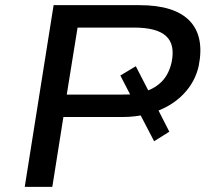

<svg xmlns="http://www.w3.org/2000/svg" viewBox="-20 -725 815 745"><path d="M76 0 188 -705H521Q657 -705 715.5 -644.5Q774 -584 751 -469Q737 -407 692.5 -360.5Q648 -314 581 -291L587 -312L637 -214L578 -177L515 -298L544 -281Q524 -276 501.5 -273.5Q479 -271 455 -271H226L183 0ZM239 -358H452Q470 -358 485.5 -358.5Q501 -359 515 -363L495 -339L447 -432L507 -468L560 -365L544 -370Q585 -384 610.5 -411.5Q636 -439 646 -484Q660 -553 624 -585.5Q588 -618 500 -618H281Z"/></svg>

Font: Nunito Sans 7pt SemiExpanded Medium
Style: Italic
Weight: 500
Width: 6
Italic angle: -9°
Designer: Vernon Adams
Foundry: Vernon Adams
Version: Version 3.101;gftools[0.9.27]